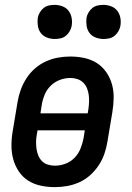

<svg xmlns="http://www.w3.org/2000/svg" viewBox="-20 -760 540 788"><path d="M205 8Q175 8 147 2Q119 -4 96 -18.5Q73 -33 57.5 -56Q42 -79 34.5 -106Q27 -133 27 -162.5Q27 -192 32 -221L52 -341Q56 -366 65 -391Q74 -416 88.5 -438.5Q103 -461 123.5 -479Q144 -497 168.5 -508Q193 -519 218 -523.5Q243 -528 268 -528Q298 -528 326 -522Q354 -516 377 -501.5Q400 -487 416 -464Q432 -441 439.5 -414Q447 -387 446.5 -357.5Q446 -328 441 -299L421 -179Q417 -154 408.5 -129Q400 -104 385 -81.5Q370 -59 350 -41Q330 -23 305.5 -12Q281 -1 255.5 3.5Q230 8 205 8ZM340 -295 343 -313Q345 -328 345.5 -343Q346 -358 344 -372Q342 -386 336.5 -399Q331 -412 321 -421.5Q311 -431 297.5 -435.5Q284 -440 269 -440Q247 -440 225.5 -432Q204 -424 187.5 -407.5Q171 -391 162.5 -369.5Q154 -348 151 -327L146 -295ZM205 -80Q227 -80 248.5 -88Q270 -96 286 -112.5Q302 -129 310.5 -150.5Q319 -172 323 -193L328 -225H134L131 -207Q128 -192 128 -177Q128 -162 130 -148Q132 -134 137.5 -121Q143 -108 152.5 -98.5Q162 -89 176 -84.5Q190 -80 205 -80ZM405 -600Q388 -600 372.5 -606Q357 -612 347.5 -624.5Q338 -637 335.5 -653.5Q333 -670 335 -687Q337 -698 343.5 -709Q350 -720 359.5 -727.5Q369 -735 381 -737.5Q393 -740 404 -740Q421 -740 436.5 -734Q452 -728 461.5 -715.5Q471 -703 474 -686.5Q477 -670 474 -653Q472 -642 465.5 -631Q459 -620 449.5 -612.5Q440 -605 428 -602.5Q416 -600 405 -600ZM205 -600Q188 -600 172.5 -606Q157 -612 147.5 -624.5Q138 -637 135.5 -653.5Q133 -670 135 -687Q137 -698 143.5 -709Q150 -720 159.5 -727.5Q169 -735 181 -737.5Q193 -740 204 -740Q221 -740 236.5 -734Q252 -728 261.5 -715.5Q271 -703 274 -686.5Q277 -670 274 -653Q272 -642 265.5 -631Q259 -620 249.5 -612.5Q240 -605 228 -602.5Q216 -600 205 -600Z"/></svg>

Font: Iosevka Term Curly SmBd Obl
Style: Regular
Weight: 600
Italic angle: -9°
Designer: Belleve Invis
Foundry: Belleve Invis
Version: Version 32.3.0